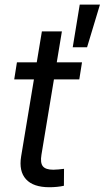

<svg xmlns="http://www.w3.org/2000/svg" viewBox="-20 -805 452 830"><path d="M334.5 -535.6 322.8 -461.9H41.5L53.2 -535.6ZM161.1 -669.4H247.6L159.2 -136.2Q153.3 -101.1 165.3 -86.2Q177.2 -71.3 210.4 -71.3Q219.7 -71.3 232.7 -72.5Q245.6 -73.7 256.8 -75.2L256.3 -2Q243.7 1 226.8 2.7Q210 4.4 193.8 4.4Q123.5 4.4 92.3 -30.3Q61 -64.9 71.3 -128.4ZM294.4 -600.6 324.7 -785.2H412.1L356.4 -600.6Z"/></svg>

Font: Inter 20pt
Style: Italic
Weight: 400
Italic angle: -9.3988°
Version: Version 4.001;git-66647c0bb